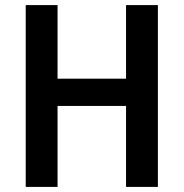

<svg xmlns="http://www.w3.org/2000/svg" viewBox="-20 -734 721 754"><path d="M600 0H475V-318H206V0H81V-714H206V-425H475V-714H600Z"/></svg>

Font: Noto Sans Lao SemiCondensed SemiBold
Style: Regular
Weight: 600
Width: 4
Designer: Monotype Design Team
Foundry: Monotype Imaging Inc.
Version: Version 2.003; ttfautohint (v1.8.4.7-5d5b)